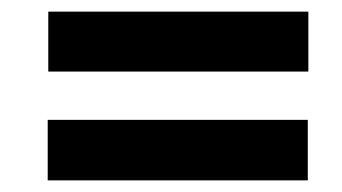

<svg xmlns="http://www.w3.org/2000/svg" viewBox="-20 -490 588 330"><path d="M63 -367H510V-470H63ZM62 -180H509V-284H62Z"/></svg>

Font: Fixel Text 20240404 SemiBold
Style: Italic
Weight: 600
Width: 4
Italic angle: -10°
Designer: AlfaBravo + MacPaw
Foundry: Kyrylo Tkachov, Marchela Mozhyna, Serhii Makarenko, Maria Weinstein, Zakhar Kryvoshyya
Version: Version 1.211;Glyphs 3.2 (3225)